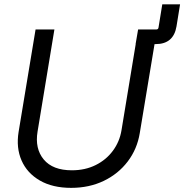

<svg xmlns="http://www.w3.org/2000/svg" viewBox="-20 -865 860 896"><path d="M612.8 -659.2 624.5 -727.5H709.5Q718.3 -727.5 719.7 -736.3L737.3 -844.7H820.3L803.7 -742.2Q790 -659.2 706.5 -659.2H701.2L632.3 -244.1Q620.1 -169.4 576.2 -111.6Q532.2 -53.7 464.4 -21Q396.5 11.7 312 11.7Q225.1 11.7 165.8 -22.7Q106.4 -57.1 80.6 -116.2Q54.7 -175.3 66.9 -250L146 -727.5H233.9L155.3 -251Q142.1 -171.4 184.1 -120.8Q226.1 -70.3 315.4 -70.3Q377.4 -70.3 426.5 -94.7Q475.6 -119.1 506.8 -161.4Q538.1 -203.6 546.9 -256.8L613.3 -659.2Z"/></svg>

Font: Inter Display
Style: Italic
Weight: 400
Italic angle: -9.39999°
Designer: Rasmus Andersson
Foundry: rsms
Version: Version 4.000;git-a52131595